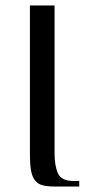

<svg xmlns="http://www.w3.org/2000/svg" viewBox="-20 -680 325 700"><path d="M89 -660H179V-120Q179 -75 191.5 -47.5Q204 -20 249 -20H269V0H179Q153 0 135.5 -4.5Q118 -9 107.5 -22.5Q97 -36 93 -59Q89 -82 89 -120Z"/></svg>

Font: Philosopher
Style: Regular
Weight: 400
Designer: Jovanny Lemonad
Foundry: Jovanny Lemonad
Version: Version 1.000